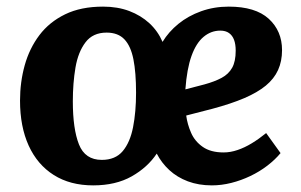

<svg xmlns="http://www.w3.org/2000/svg" viewBox="-20 -546 910 580"><path d="M671 -526Q751.5 -526 791.8 -489.3Q832 -452.5 832 -394.5Q832 -361 820 -334.5Q808 -308 782.8 -287.2Q757.5 -266.5 717.8 -249.5Q678 -232.5 622 -217.5L542.5 -197Q546 -170.5 557.3 -144.8Q568.5 -119 592.5 -102.3Q616.5 -85.5 655.5 -85.5Q676 -85.5 697.5 -92.8Q719 -100 740.8 -113.3Q762.5 -126.5 784 -144L827.5 -83.5Q811 -63.5 787.5 -45.5Q764 -27.5 736.3 -14.3Q708.5 -1 678.8 6.5Q649 14 620 14Q580 14 547.5 1.8Q515 -10.5 491.5 -32.2Q468 -54 453.5 -82Q426 -40.5 377.8 -13.2Q329.5 14 261.5 14Q192 14 142.5 -17.3Q93 -48.5 66.7 -106Q40.5 -163.5 40.5 -242Q40.5 -298 54.7 -349Q69 -400 99 -439.8Q129 -479.5 176.8 -502.8Q224.5 -526 291.5 -526Q335 -526 370.3 -512.8Q405.5 -499.5 431.3 -475.8Q457 -452 471 -419.5Q489.5 -450 519 -474Q548.5 -498 587.5 -512Q626.5 -526 671 -526ZM287.5 -63Q328.5 -63 350.8 -89.5Q373 -116 382 -162Q391 -208 391 -266Q391 -327 383 -367Q375 -407 355.8 -427.2Q336.5 -447.5 302 -447.5Q260.5 -447.5 238.3 -418.2Q216 -389 208 -342Q200 -295 200 -240Q200 -156.5 218.5 -109.8Q237 -63 287.5 -63ZM692 -393Q692 -412.5 687 -425.7Q682 -439 671.8 -446.2Q661.5 -453.5 645.5 -453.5Q617.5 -453.5 595 -434.7Q572.5 -416 558.5 -377Q544.5 -338 540 -276L597.5 -291Q628.5 -299.5 649.5 -310.8Q670.5 -322 681.3 -341.3Q692 -360.5 692 -393Z"/></svg>

Font: Literata
Style: Italic
Weight: 400
Italic angle: -2°
Designer: Latin by Veronika Burian and Jose Scaglione. Greek by Irene Vlachou. Cyrillic by Vera Evstafieva
Foundry: TypeTogether
Version: Version 3.103;gftools[0.9.29]